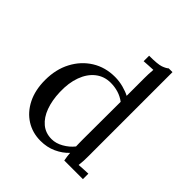

<svg xmlns="http://www.w3.org/2000/svg" viewBox="-167 -669 783 783"><g transform="rotate(45 224.5 -277.5)"><path d="M193.6 12.1Q147.4 12.1 110.7 -11Q74.1 -34.1 52.8 -76.6Q31.5 -119.2 31.5 -177.1Q31.5 -238.4 56.5 -285.8Q81.4 -333.3 125 -360.5Q168.7 -387.6 224.4 -387.6Q249.4 -387.6 273.6 -381Q297.8 -374.4 312.4 -366.3V-469.4Q312.4 -481.1 312.8 -492.1Q313.2 -503.1 314.6 -518.2Q301.1 -517.8 288 -516.9Q275 -516 261.5 -515.2V-546.8Q311 -546.8 328.6 -553Q346.2 -559.2 354.6 -566.9H376.2V-79.6Q376.2 -67.8 375.7 -55.7Q375.1 -43.6 373.3 -28.6Q386.9 -29.3 399.9 -30.3Q412.9 -31.2 426.5 -31.5V0H319Q316.8 -11.4 315.7 -20.7Q314.6 -30.1 313.9 -38.9Q292.6 -16.1 261.8 -2Q231 12.1 193.6 12.1ZM220.8 -24.9Q245.7 -24.9 270.6 -39.1Q295.6 -53.2 312.4 -74.4Q312.1 -83.6 311.9 -93.7Q311.7 -103.8 311.7 -115.5L312.4 -331.9Q294.5 -345.4 273.2 -351.9Q251.9 -358.3 229.2 -358.3Q191.8 -358.3 163.9 -336.5Q136 -314.6 121.6 -275.4Q107.1 -236.2 108.9 -184.1Q110.4 -137.9 123.6 -101.9Q136.8 -66 161.2 -45.5Q185.6 -24.9 220.8 -24.9Z"/></g></svg>

Font: Parastoo
Style: Regular
Weight: 400
Foundry: Saber Rastikerdar (saber.rastikerdar@gmail.com)
Version: Version 3.000